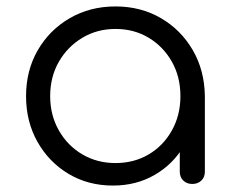

<svg xmlns="http://www.w3.org/2000/svg" viewBox="-20 -572 717 597"><path d="M331 5Q254 5 193 -31.5Q132 -68 96.5 -131Q61 -194 61 -273Q61 -353 97.5 -416Q134 -479 197 -515.5Q260 -552 339 -552Q418 -552 480.5 -515.5Q543 -479 579.5 -416Q616 -353 617 -273L586 -249Q586 -177 552.5 -119.5Q519 -62 461.5 -28.5Q404 5 331 5ZM339 -65Q397 -65 442.5 -92Q488 -119 514.5 -166.5Q541 -214 541 -273Q541 -333 514.5 -380Q488 -427 442.5 -454.5Q397 -482 339 -482Q282 -482 236 -454.5Q190 -427 163 -380Q136 -333 136 -273Q136 -214 163 -166.5Q190 -119 236 -92Q282 -65 339 -65ZM578 0Q561 0 550 -10.5Q539 -21 539 -38V-209L558 -288L617 -273V-38Q617 -21 606 -10.5Q595 0 578 0Z"/></svg>

Font: Comfortaa
Style: Regular
Weight: 400
Designer: Johan Aakerlund
Foundry: Johan Aakerlund
Version: Version 3.104; ttfautohint (v1.8.1.43-b0c9)